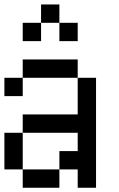

<svg xmlns="http://www.w3.org/2000/svg" viewBox="-20 -937 540 873"><path d="M0 -166.7V-333.3H83.3V-166.7ZM0 -500V-583.3H83.3V-500ZM166.7 -833.3V-750H83.3V-833.3ZM166.7 -916.7H250V-833.3H166.7ZM333.3 -166.7H250V-250H333.3V-333.3H83.3V-416.7H333.3V-583.3H416.7V-83.3H333.3ZM333.3 -583.3H83.3V-666.7H333.3ZM333.3 -833.3V-750H250V-833.3ZM83.3 -166.7H250V-83.3H83.3Z"/></svg>

Font: GalmuriMono11 Regular
Style: Regular
Weight: 400
Designer: Lee Minseo (quiple)
Version: Version 2.399;hotconv 1.1.1;makeotfexe 2.6.0 DEVELOPMENT